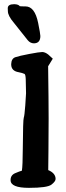

<svg xmlns="http://www.w3.org/2000/svg" viewBox="-20 -906 319 929"><path d="M175.3 -731.9Q175.3 -696.8 144.5 -696.3Q126.5 -696.3 113.8 -711.9L47.4 -795.4Q18.1 -829.6 18.1 -852.1Q18.1 -854.5 17.6 -865.2V-866.2Q17.6 -885.7 48.3 -885.7H49.8H50.3Q69.8 -884.8 75.7 -876Q82 -875 103.5 -875Q148.4 -875 164.6 -794.9Q175.3 -741.7 175.3 -731.9ZM213.4 -83Q249 -67.9 249 -40Q249 -28.3 229 -12.7Q209 2.9 120.1 2.9Q31.2 2.9 31.2 -34.2V-35.2Q31.2 -58.6 53.5 -68.1Q75.7 -77.6 85.9 -80.1Q89.8 -102.5 90.3 -187.5Q91.3 -327.1 95 -336.4Q98.6 -345.7 102.3 -396Q106 -446.3 106 -454.6L104.5 -523.4Q103.5 -545.9 98.6 -548.3Q88.4 -553.2 70.3 -556.6Q35.2 -562.5 34.2 -592.8V-596.2Q35.2 -622.6 54.2 -629.2Q73.2 -635.7 122.1 -645Q170.9 -654.3 184.1 -654.3Q197.3 -654.3 212.9 -642.6L235.4 -622.1L212.9 -585.4Q215.3 -416 215.3 -331.8Q215.3 -247.6 214.4 -175.8Z"/></svg>

Font: Drukaatie burti
Style: Demi
Weight: 600
Version: Version 0.14